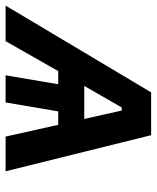

<svg xmlns="http://www.w3.org/2000/svg" viewBox="5 -603 560 686"><g transform="rotate(90 285.0 -260.0)"><path d="M425 -520H272L-38 0H89L196 -188H243L211 0H308L340 -188H388L430 0H554ZM249 -281 326 -415H337L367 -281Z"/></g></svg>

Font: Fixel Display 20240404 SemiBold
Style: Italic
Weight: 600
Italic angle: -10°
Designer: AlfaBravo + MacPaw
Foundry: Kyrylo Tkachov, Marchela Mozhyna, Serhii Makarenko, Maria Weinstein, Zakhar Kryvoshyya
Version: Version 1.211;Glyphs 3.2 (3225)